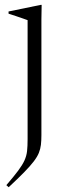

<svg xmlns="http://www.w3.org/2000/svg" viewBox="-20 -527 262 786"><path d="M93 -444.5Q87.5 -446.5 74.8 -451Q62 -455.5 46.2 -460.8Q30.5 -466 15 -471V-480L146.5 -507H150.5L149.5 -448V26Q149.5 48.5 147.5 65.8Q145.5 83 139 99Q132.5 115 118 134Q103.5 153 78.8 178.2Q54 203.5 15.5 239.5L6 231Q37 195 54.5 171.5Q72 148 80.2 129.8Q88.5 111.5 90.8 91.5Q93 71.5 93 42.5Z"/></svg>

Font: Newsreader 60pt Light
Style: Regular
Weight: 300
Designer: Hugues Gentile
Foundry: Production Type
Version: Version 1.003